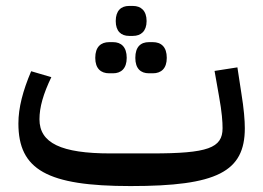

<svg xmlns="http://www.w3.org/2000/svg" viewBox="-20 -615 887 647"><path d="M482 -368H495C523 -368 542 -384 542 -420C542 -457 523 -473 495 -473H482C454 -473 436 -457 436 -420C436 -384 454 -368 482 -368ZM348 -368H361C388 -368 407 -384 407 -420C407 -457 388 -473 361 -473H348C320 -473 301 -457 301 -420C301 -384 320 -368 348 -368ZM415 -494H428C455 -494 474 -510 474 -544C474 -579 455 -595 428 -595H415C388 -595 370 -579 370 -544C370 -510 388 -494 415 -494ZM420 12C711 12 805 -36 805 -183C805 -209 802 -248 793 -303L780 -388L703 -376L718 -291C728 -236 730 -204 730 -183C730 -116 680 -98 492 -98H352C186 -98 113 -133 113 -213C113 -254 126 -299 153 -355L85 -375C57 -309 42 -252 42 -199C42 -43 139 12 420 12Z"/></svg>

Font: IBM Plex Arabic Text
Style: Regular
Weight: 450
Designer: Mike Abbink, Paul van der Laan, Pieter van Rosmalen, Wael Morcos, Khajak Apelian
Foundry: Bold Monday
Version: Version 1.0